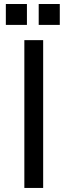

<svg xmlns="http://www.w3.org/2000/svg" viewBox="-20 -927 318 947"><path d="M192.9 -729V0H100.1V-729ZM112.8 -907.2V-804.2H8.8V-907.2ZM274.9 -907.2V-804.2H170.9V-907.2Z"/></svg>

Font: SolaimanLipi
Style: Normal
Weight: 400
Designer: Solaiman Karim
Foundry: Al Mamun Sumon
Version: Version 2.000